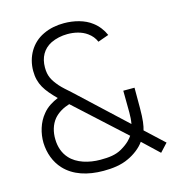

<svg xmlns="http://www.w3.org/2000/svg" viewBox="-111 -829 867 941"><g transform="rotate(-15 323.0 -359.0)"><path d="M299.5 15C344 15 389.5 10 428.5 -9C459 -23 493 -47.5 512 -75.5L594.5 2.5L633 -39L539.5 -126C546 -147 551 -177.5 551 -236V-339.5H494L495 -228.5C495 -209.5 494 -191.5 490.5 -171.5L247.5 -398C228.5 -415 209.5 -431 194.5 -448C166 -481.5 152.5 -505 152.5 -548.5C152.5 -599 174 -638.5 216.5 -660C241.5 -672 271 -678.5 301 -678.5C336.5 -678.5 372.5 -670.5 400 -650.5C417.5 -638 430.5 -622.5 438.5 -603L493.5 -622.5C482 -649.5 462.5 -675 438.5 -693C402 -721.5 349 -734.5 298 -734.5C262.5 -734.5 226 -728.5 192 -712C129 -682.5 92.5 -618.5 92.5 -547C92.5 -480 121 -442 174.5 -388C146 -376 117 -359.5 96 -333C63.5 -294.5 49 -242 50 -193.5C52 -141.5 69 -93 103.5 -56C149 -7 218.5 15 299.5 15ZM298.5 -41.5C241 -41.5 180.5 -58.5 146.5 -97C123 -122.5 111 -157.5 110.5 -195.5C109.5 -233 119.5 -268.5 141.5 -295.5C161 -318.5 189.5 -335 221 -344.5L469.5 -117.5C460 -104 446 -85.5 407.5 -63C376 -45 342 -41.5 298.5 -41.5Z"/></g></svg>

Font: Hauora Light
Style: Regular
Weight: 300
Designer: Wayne Shih
Foundry: WCYS
Version: Version 1.001;hotconv 1.0.109;makeotfexe 2.5.65596